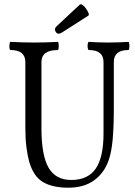

<svg xmlns="http://www.w3.org/2000/svg" viewBox="-20 -861 628 894"><path d="M298 13Q225 13 180.5 -13Q136 -39 116 -108Q108 -137 103 -176Q98 -215 98 -264V-572Q98 -628 29 -628Q25 -628 24 -637.5Q23 -647 24.5 -656.5Q26 -666 29 -666Q85 -663 139 -663Q194 -663 249 -666Q252 -666 253 -656.5Q254 -647 253 -637.5Q252 -628 249 -628Q173 -628 173 -572V-264Q173 -138 206 -80.5Q239 -23 312 -23Q389 -23 425.5 -75.5Q462 -128 462 -239V-572Q462 -628 394 -628Q390 -628 388.5 -637.5Q387 -647 388.5 -656.5Q390 -666 394 -666Q439 -663 485 -663Q531 -663 577 -666Q581 -666 582 -656.5Q583 -647 582 -637.5Q581 -628 577 -628Q510 -628 510 -572V-356Q510 -271 504.5 -210.5Q499 -150 485 -112Q464 -54 417 -20.5Q370 13 298 13ZM253 -704Q243 -704 237.5 -716.5Q232 -729 245 -740L351 -839Q356 -844 364.5 -838Q373 -832 380.5 -821Q388 -810 392 -800.5Q396 -791 391 -788L269 -710Q265 -708 261 -706Q257 -704 253 -704Z"/></svg>

Font: Junicode Two Beta Condensed
Style: Regular
Weight: 400
Width: 3
Designer: Peter S. Baker
Foundry: Briery Creek Software
Version: Version 1.053; ttfautohint (v1.8.4)